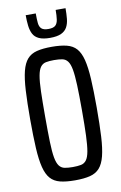

<svg xmlns="http://www.w3.org/2000/svg" viewBox="-97 -935 628 997"><g transform="rotate(-10 217.0 -436.5)"><path d="M216 8Q169 8 137.5 0Q106 -8 87 -29.5Q68 -51 58 -90.5Q48 -130 44.5 -192Q41 -254 41 -344Q41 -434 44.5 -496Q48 -558 58 -597.5Q68 -637 87 -658.5Q106 -680 137.5 -688Q169 -696 216 -696Q263 -696 295 -688Q327 -680 346 -658.5Q365 -637 375 -597.5Q385 -558 388.5 -496Q392 -434 392 -344Q392 -254 388.5 -192Q385 -130 375 -90.5Q365 -51 346 -29.5Q327 -8 295.5 0Q264 8 216 8ZM216 -62Q242 -62 259.5 -65.5Q277 -69 288 -83.5Q299 -98 304.5 -128.5Q310 -159 312 -211.5Q314 -264 314 -344Q314 -424 312 -476.5Q310 -529 304.5 -559.5Q299 -590 288 -604.5Q277 -619 259.5 -622.5Q242 -626 216 -626Q191 -626 173.5 -622.5Q156 -619 145 -604.5Q134 -590 128.5 -559.5Q123 -529 121.5 -476.5Q120 -424 120 -344Q120 -264 121.5 -211.5Q123 -159 128.5 -128.5Q134 -98 145 -83.5Q156 -69 173.5 -65.5Q191 -62 216 -62ZM217 -743Q180 -743 158.5 -753Q137 -763 127.5 -781.5Q118 -800 115 -825Q112 -850 112 -881H165Q165 -850 167 -830Q169 -810 180 -800Q191 -790 216 -790Q242 -790 253 -800Q264 -810 267 -830.5Q270 -851 270 -881H322Q322 -850 319.5 -825Q317 -800 307 -781.5Q297 -763 275.5 -753Q254 -743 217 -743Z"/></g></svg>

Font: Saira ExtraCondensed Medium
Style: Regular
Weight: 500
Width: 2
Designer: Hector Gatti with collaboration of the Omnibus-Type team
Foundry: Omnibus-Type
Version: Version 1.101